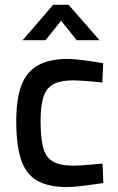

<svg xmlns="http://www.w3.org/2000/svg" viewBox="-20 -751 480 782"><path d="M253.1 10.9Q175.7 10.9 130.3 -15.9Q84.8 -42.6 65.5 -101.8Q46.2 -161 46.2 -257.2Q46.2 -347.7 67.1 -403.3Q88.1 -458.9 134.5 -484.9Q181 -510.9 255 -510.9Q273.4 -510.9 299.6 -508.1Q325.8 -505.4 352.8 -501.3Q379.9 -497.2 400.1 -493.4L396.8 -414.9Q379.8 -416.9 357.8 -418.8Q335.8 -420.7 314.6 -422.2Q293.4 -423.7 279.4 -423.7Q225.5 -423.7 196.5 -407.4Q167.5 -391.1 156.4 -354.6Q145.3 -318 145.3 -257.2Q145.3 -190.1 155.6 -150.4Q165.9 -110.8 194.7 -93.6Q223.5 -76.3 280.1 -76.3Q294.1 -76.3 314.9 -77.8Q335.8 -79.3 358.2 -81.3Q380.6 -83.3 397.6 -84.7L400.8 -5.6Q379.7 -2.4 352 1.5Q324.3 5.4 297.9 8.1Q271.5 10.9 253.1 10.9ZM72.3 -587.4 196.4 -731.4H259.5L385.3 -587.4H292.1L229 -666.7L165.5 -587.4Z"/></svg>

Font: TitilliumWeb ExtraLight
Style: Regular
Weight: 400
Designer: Mohamed Gaber, Accademia di Belle Arti di Urbino and others
Foundry: Kief Type Foundry, Accademia di Belle Arti di Urbino and others
Version: Version 3.000; ttfautohint (v1.8.2)